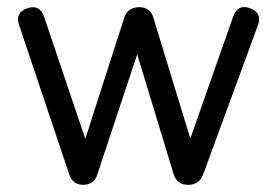

<svg xmlns="http://www.w3.org/2000/svg" viewBox="-20 -516 774 536"><path d="M212.5 0Q182.5 0 173 -30L33 -447Q21.5 -481 56.5 -493Q91 -504.5 103 -469.5L224 -111H212.5L327 -467Q337 -496 369 -496Q400 -496 408.5 -465.5L516 -114H506L631 -470Q644 -505.5 678 -493Q713 -480.5 700 -445.5L547.5 -30Q536.5 0 505.5 0Q473.5 0 464.5 -30.5L358 -381H368.5L252 -30Q247.5 -14.5 237 -7.2Q226.5 0 212.5 0Z"/></svg>

Font: Jura Light SemiBold
Style: Regular
Weight: 600
Version: Version 5.106